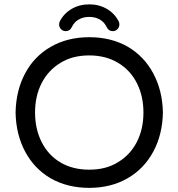

<svg xmlns="http://www.w3.org/2000/svg" viewBox="-20 -866 833 896"><path d="M255.9 -752Q255.9 -759.8 258.8 -765.6Q277.3 -802.7 314 -824.2Q350.6 -845.7 396.5 -845.7Q442.4 -845.7 479 -824.2Q515.6 -802.7 534.2 -765.6Q537.1 -759.8 537.1 -752Q537.1 -739.3 528.3 -730Q519.5 -720.7 505.9 -720.7Q486.3 -720.7 477.5 -740.2Q466.8 -762.7 445.8 -774.9Q424.8 -787.1 396.5 -787.1Q368.2 -787.1 347.2 -774.9Q326.2 -762.7 315.4 -740.2Q306.6 -720.7 287.1 -720.7Q273.4 -720.7 264.6 -730Q255.9 -739.3 255.9 -752ZM215.8 -34.2Q139.6 -79.1 97.2 -158.7Q54.7 -238.3 52.7 -340.8Q54.7 -443.4 96.7 -522.5Q138.7 -602.5 216.8 -647.5Q294.9 -692.4 396.5 -692.4Q499 -692.4 577.1 -647.5Q653.3 -602.5 695.8 -522.5Q738.3 -442.4 740.2 -340.8Q738.3 -239.3 696.3 -160.2Q653.3 -79.1 575.7 -34.2Q498 10.7 396.5 10.7Q293.9 10.7 215.8 -34.2ZM531.2 -109.4Q587.9 -143.6 618.7 -203.6Q649.4 -263.7 649.4 -340.8Q649.4 -417 619.1 -477.5Q587.9 -539.1 530.3 -573.2Q472.7 -607.4 396.5 -607.4Q317.4 -607.4 261.7 -572.3Q205.1 -538.1 174.3 -478Q143.6 -418 143.6 -340.8Q143.6 -264.6 173.8 -204.1Q205.1 -141.6 262.2 -107.9Q319.3 -74.2 396.5 -74.2Q475.6 -74.2 531.2 -109.4Z"/></svg>

Font: FakePearl
Style: Regular
Weight: 400
Version: Version 1.2